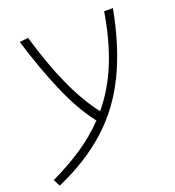

<svg xmlns="http://www.w3.org/2000/svg" viewBox="-156 -629 878 966"><g transform="rotate(-20 283.0 -145.5)"><path d="M-1 230.5 -20 193.8Q74.2 149.4 149.9 98.4Q225.6 47.4 284.2 -14.6Q217.3 -99.6 160.9 -230.2Q104.5 -360.8 57.1 -517.6L103.5 -522.5Q193.4 -211.4 317.9 -51.8Q391.6 -140.6 438 -254.6Q484.4 -368.7 508.8 -517.6H555.7Q519.5 -323.7 450.9 -182.4Q382.3 -41 271.7 59.3Q161.1 159.7 -1 230.5Z"/></g></svg>

Font: Cascadia Mono NF ExtraLight
Style: Italic
Weight: 200
Italic angle: -10°
Monospace: yes
Designer: Aaron Bell
Foundry: Saja Typeworks
Version: Version 2404.023; ttfautohint (v1.8.4)